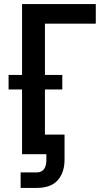

<svg xmlns="http://www.w3.org/2000/svg" viewBox="-20 -755 540 940"><path d="M81 165V89H163Q173 89 182.5 84Q192 79 197.5 70Q203 61 205 50.5Q207 40 207 29V0H88V-317H22V-388H88V-735H449V-639H200V-388H285V-317H200V-96H296V29Q296 47 292.5 65Q289 83 281.5 99Q274 115 261.5 128.5Q249 142 233 150Q217 158 199 161.5Q181 165 163 165Z"/></svg>

Font: Iosevka SS08 Regular
Style: Bold
Weight: 700
Monospace: yes
Designer: Belleve Invis
Foundry: Belleve Invis
Version: Version 16.3.4; ttfautohint (v1.8.4)